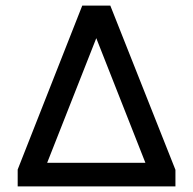

<svg xmlns="http://www.w3.org/2000/svg" viewBox="-20 -664 689 684"><path d="M43 0V-60L273 -644H373L605 -59V0ZM148 -84H498L323 -528Z"/></svg>

Font: Kanit
Style: Regular
Weight: 400
Designer: Katatrad Team
Foundry: CadsonDemak
Version: Version 2.000; ttfautohint (v1.8.3)